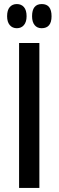

<svg xmlns="http://www.w3.org/2000/svg" viewBox="-20 -926 289 946"><path d="M63 -787Q41 -787 28 -802.5Q15 -818 15 -846Q15 -876 28 -891Q41 -906 63 -906Q85 -906 98 -891Q111 -876 111 -846Q111 -818 98 -802.5Q85 -787 63 -787ZM185 -787Q163 -787 150.5 -802.5Q138 -818 138 -846Q138 -906 186 -906Q234 -906 234 -846Q234 -787 185 -787ZM74 0V-714H174V0Z"/></svg>

Font: Noto Sans ExtraCondensed Medium
Style: Regular
Weight: 500
Width: 2
Designer: Monotype Design Team
Foundry: Monotype Imaging Inc.
Version: Version 2.013; ttfautohint (v1.8.4.7-5d5b)